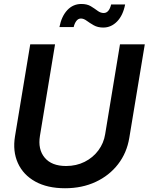

<svg xmlns="http://www.w3.org/2000/svg" viewBox="-20 -955 764 986"><path d="M314 11.7Q223.1 11.7 161.1 -22.7Q99.1 -57.1 71.8 -117.7Q44.4 -178.2 57.1 -255.4L135.3 -727.5H262.7L185.1 -257.3Q173.8 -188 209.5 -145.3Q245.1 -102.5 319.3 -102.5Q372.1 -102.5 414.8 -124Q457.5 -145.5 485.1 -182.6Q512.7 -219.7 520 -265.6L596.2 -727.5H723.6L644 -247.1Q631.3 -169.9 586.2 -111.6Q541 -53.2 471.2 -20.8Q401.4 11.7 314 11.7ZM510.3 -813.5Q481.9 -813.5 461.4 -825.2Q440.9 -836.9 425.3 -848.4Q409.7 -859.9 395.5 -859.9Q381.3 -859.9 371.8 -846.9Q362.3 -834 358.4 -815.9H285.2Q295.9 -871.1 325.4 -902.8Q355 -934.6 397.9 -934.6Q427.2 -934.6 446.5 -922.9Q465.8 -911.1 481 -899.7Q496.1 -888.2 512.7 -888.2Q540 -888.2 550.8 -932.1H622.6Q611.8 -876 581.3 -844.7Q550.8 -813.5 510.3 -813.5Z"/></svg>

Font: Inter Display SemiBold
Style: Italic
Weight: 600
Italic angle: -9.39999°
Designer: Rasmus Andersson
Foundry: rsms
Version: Version 4.000;git-a52131595